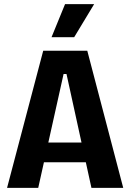

<svg xmlns="http://www.w3.org/2000/svg" viewBox="-20 -904 627 924"><path d="M14 0 188 -660H400L573 0H420L300 -548H286L164 0ZM131 -123V-218H470V-123ZM337 -725H228L293 -884H433Z"/></svg>

Font: Bricolage Grotesque 24pt SemiCondensed
Style: Bold
Weight: 700
Width: 4
Designer: Mathieu Triay
Foundry: Atelier Triay
Version: Version 1.001;gftools[0.9.33.dev8+g029e19f]